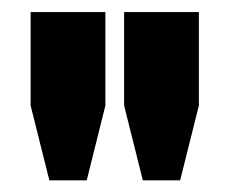

<svg xmlns="http://www.w3.org/2000/svg" viewBox="-20 -739 384 321"><path d="M31.2 -718.8H156.2V-562.5L125 -437.5H62.5L31.2 -562.5ZM187.5 -718.8H312.5V-562.5L281.2 -437.5H218.8L187.5 -562.5Z"/></svg>

Font: Signwood
Style: Regular
Weight: 400
Designer: GGBotNet
Foundry: GGBotNet
Version: 0.95